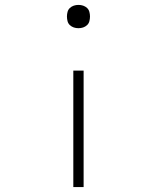

<svg xmlns="http://www.w3.org/2000/svg" viewBox="-20 -548 640 783"><path d="M300 -433Q290 -433 281 -436Q272 -439 265 -445.5Q258 -452 255.5 -461.5Q253 -471 253 -481Q253 -490 255.5 -499.5Q258 -509 265 -515.5Q272 -522 281 -525Q290 -528 300 -528Q310 -528 319 -525Q328 -522 335 -515.5Q342 -509 344.5 -499.5Q347 -490 347 -481Q347 -471 344.5 -461.5Q342 -452 335 -445.5Q328 -439 319 -436Q310 -433 300 -433ZM279 215V-260H321V215Z"/></svg>

Font: Iosevka Extralight Extended
Style: Regular
Weight: 200
Width: 7
Monospace: yes
Designer: Belleve Invis
Foundry: Belleve Invis
Version: Version 32.5.0; ttfautohint (v1.8.4)